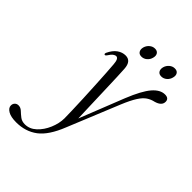

<svg xmlns="http://www.w3.org/2000/svg" viewBox="-354 -710 1075 1075"><g transform="rotate(45 183.0 -173.0)"><path d="M307.5 -279.5Q345 -372.5 379.2 -412.5Q413.5 -452.5 451 -452.5Q482.5 -452.5 482.5 -425.5Q482.5 -395 439.5 -382.5Q415.5 -377.5 395.8 -364.5Q376 -351.5 356.8 -321.5Q337.5 -291.5 315 -237L189.5 69.5Q150.5 168 97.8 207.8Q45 247.5 -28 247.5Q-71 247.5 -93.5 234Q-116 220.5 -116 201.5Q-116 188 -107.5 179.2Q-99 170.5 -85.5 170.5Q-69 170.5 -55.5 183.2Q-42 196 -26 208.5Q-10 221 14 221Q51.5 221 81.5 193Q111.5 165 129.2 123.2Q147 81.5 147.5 41Q147.5 21.5 146.2 -19Q145 -59.5 142.8 -110.5Q140.5 -161.5 137.8 -212.8Q135 -264 132.5 -305.8Q130 -347.5 128 -368.5Q125 -411 106.5 -411Q97.5 -411 88 -403.8Q78.5 -396.5 67 -378.5Q60.5 -369 55 -370.5Q48 -372.5 53 -384.5Q69 -418.5 92 -434.8Q115 -451 141 -451Q185 -451 188.5 -393.5Q190 -375.5 191.5 -332.8Q193 -290 195 -234.2Q197 -178.5 198.8 -120.5Q200.5 -62.5 202.5 -14ZM207.5 -508.5Q189.5 -508.5 181.8 -520.8Q174 -533 178.5 -551.5Q183.5 -570 197.8 -582.2Q212 -594.5 230 -594.5Q248 -594.5 255.8 -582.2Q263.5 -570 258.5 -551.5Q254 -533 239.8 -520.8Q225.5 -508.5 207.5 -508.5ZM364.5 -508.5Q346.5 -508.5 338.8 -520.8Q331 -533 335.5 -551.5Q340.5 -570 354.8 -582.2Q369 -594.5 387 -594.5Q405.5 -594.5 413 -582.2Q420.5 -570 415.5 -551.5Q411 -533 396.8 -520.8Q382.5 -508.5 364.5 -508.5Z"/></g></svg>

Font: Fraunces 72pt S000 Light
Style: Italic
Weight: 300
Italic angle: -16°
Version: Version 1.000; ttfautohint (v1.8.3)